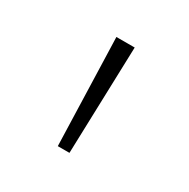

<svg xmlns="http://www.w3.org/2000/svg" viewBox="-76 -937 394 400"><g transform="rotate(30 121.5 -737.0)"><path d="M107 -608 99 -866H143L135 -608Z"/></g></svg>

Font: Noto Sans Telugu UI SemiCondensed ExtraLight
Style: Regular
Weight: 200
Width: 4
Designer: Jelle Bosma - Monotype Design Team
Foundry: Monotype Imaging Inc.
Version: Version 2.005; ttfautohint (v1.8.4.7-5d5b)